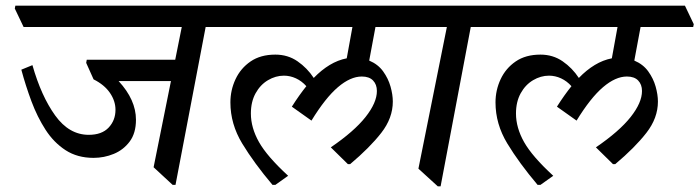

<svg xmlns="http://www.w3.org/2000/svg" viewBox="-20 -640 2459 675"><path d="M309 -85Q252 -85 210.5 -112Q169 -139 140 -184Q111 -229 90.5 -284Q70 -339 55 -395L94 -411Q125 -302 174 -234Q223 -166 292 -166Q338 -166 362 -191.5Q386 -217 386 -254Q386 -285 366.5 -313.5Q347 -342 309 -361L283 -419L285 -430H596L619 -545H63L32 -610L34 -620H791L822 -555L820 -545H703L597 10H587L520 -52L581 -355H397Q458 -289 458 -219Q458 -172 436 -142.5Q414 -113 380 -99Q346 -85 309 -85Z M948 10H938Q873 -67 831.5 -135.5Q790 -204 790 -280Q790 -323 808 -361.5Q826 -400 861 -424Q896 -448 948 -448Q992 -448 1026 -424.5Q1060 -401 1083 -366Q1110 -394 1139 -411.5Q1168 -429 1199 -435L1219 -545H798L767 -610L769 -620H1456L1487 -555L1485 -545H1300L1278 -427Q1309 -414 1327 -389Q1345 -364 1353 -335.5Q1361 -307 1361 -283Q1361 -225 1320.5 -173Q1280 -121 1211 -63H1203L1143 -122Q1225 -178 1265 -228.5Q1305 -279 1305 -320Q1305 -343 1291.5 -357Q1278 -371 1252 -371Q1212 -371 1168 -333.5Q1124 -296 1075 -216L1006 -265Q1032 -306 1057 -337Q1041 -355 1020.5 -364.5Q1000 -374 978 -374Q949 -374 922 -358Q895 -342 878.5 -312Q862 -282 862 -241Q862 -191 890.5 -140.5Q919 -90 993 -22Z M1752 -545H1635L1529 15H1519L1451 -47L1551 -545H1463L1432 -610L1434 -620H1723L1754 -555Z M1880 10H1870Q1805 -67 1763.5 -135.5Q1722 -204 1722 -280Q1722 -323 1740 -361.5Q1758 -400 1793 -424Q1828 -448 1880 -448Q1924 -448 1958 -424.5Q1992 -401 2015 -366Q2042 -394 2071 -411.5Q2100 -429 2131 -435L2151 -545H1730L1699 -610L1701 -620H2388L2419 -555L2417 -545H2232L2210 -427Q2241 -414 2259 -389Q2277 -364 2285 -335.5Q2293 -307 2293 -283Q2293 -225 2252.5 -173Q2212 -121 2143 -63H2135L2075 -122Q2157 -178 2197 -228.5Q2237 -279 2237 -320Q2237 -343 2223.5 -357Q2210 -371 2184 -371Q2144 -371 2100 -333.5Q2056 -296 2007 -216L1938 -265Q1964 -306 1989 -337Q1973 -355 1952.5 -364.5Q1932 -374 1910 -374Q1881 -374 1854 -358Q1827 -342 1810.5 -312Q1794 -282 1794 -241Q1794 -191 1822.5 -140.5Q1851 -90 1925 -22Z"/></svg>

Font: Tiro Devanagari Marathi
Style: Italic
Weight: 400
Italic angle: -11°
Designer: Devanagari: John Hudson & Fiona Ross, assisted by Paul Hanslow. Latin: John Hudson with Paul Hanslow, assisted by Kaja S
Foundry: Tiro Typeworks Ltd.
Version: Version 1.52